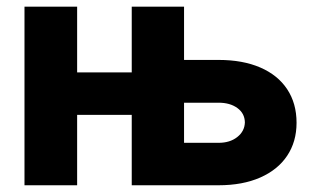

<svg xmlns="http://www.w3.org/2000/svg" viewBox="-20 -550 936 570"><path d="M52.7 -530.3H209V-335H371.1V-530.3H526.4V-372.1H628.9Q700.7 -372.1 752.7 -349.6Q804.7 -327.1 832.5 -285.2Q860.4 -243.2 860.4 -185.5Q860.4 -129.4 832.5 -87.6Q804.7 -45.9 752.4 -22.9Q700.2 0 628.9 0H371.1V-209H209V0H52.7ZM628.9 -126Q662.6 -126 684.3 -143.1Q706.1 -160.2 707 -186.5Q706.5 -213.4 684.8 -229.2Q663.1 -245.1 628.9 -245.1H526.4V-126Z"/></svg>

Font: Pretendard ExtraBold
Style: Regular
Weight: 800
Designer: Base glyphs from Inter by Rasmus Andersson; Hangeul glyphs from Noto Sans CJK(Source Han Sans) by Jang Soo-young and Kan
Foundry: Kil Hyung-jin
Version: Version 1.309